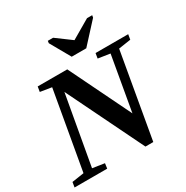

<svg xmlns="http://www.w3.org/2000/svg" viewBox="-202 -1027 1148 1187"><g transform="rotate(-30 371.5 -434.0)"><path d="M598 -606 513 -619 519 -655H752L746 -619L659 -606L553 0H497L232 -543L144 -49L229 -36L224 0H-9L-3 -36L83 -49L181 -606L100 -619L106 -655H317L530 -218ZM618 -868 615 -852 484 -709H380L299 -852L301 -868H339L446 -789L581 -868Z"/></g></svg>

Font: Libra Serif Modern
Style: Bold Italic
Weight: 700
Italic angle: -12°
Designer: Stefan Peev, Context Ltd
Foundry: Stefan Peev, Context Ltd
Version: Version 1.000